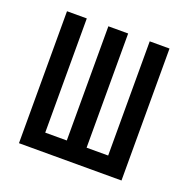

<svg xmlns="http://www.w3.org/2000/svg" viewBox="-99 -615 699 711"><g transform="rotate(20 250.0 -260.0)"><path d="M48 0V-520H126V-70H211V-520H289V-70H374V-520H452V0Z"/></g></svg>

Font: Iosevka NFM
Style: Regular
Weight: 400
Monospace: yes
Designer: Belleve Invis
Foundry: Belleve Invis
Version: Version 29.0.4; ttfautohint (v1.8.4);Nerd Fonts 3.3.0